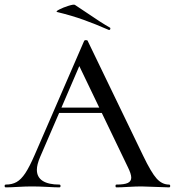

<svg xmlns="http://www.w3.org/2000/svg" viewBox="-25 -808 754 828"><path d="M704 0Q685 0 645 -2Q603 -4 585 -4Q562 -4 528 -2Q496 0 477 0Q473 0 473 -6Q473 -12 477 -12Q511 -12 526 -19Q541 -26 541 -42Q541 -58 526 -88L414 -321H230L148 -131Q134 -98 134 -76Q134 -44 159 -28Q184 -12 231 -12Q236 -12 236 -6Q236 0 231 0Q213 0 179 -2Q141 -4 113 -4Q86 -4 52 -2Q20 0 0 0Q-5 0 -5 -6Q-5 -12 0 -12Q27 -12 46.5 -23Q66 -34 84 -61Q102 -88 125 -141L338 -632Q340 -635 345 -635Q352 -635 353 -632L592 -137Q627 -64 650.5 -38Q674 -12 704 -12Q709 -12 709 -6Q709 0 704 0ZM403 -344 317 -523 240 -344ZM222 -756Q213 -758 230.5 -767Q248 -776 270.5 -783Q293 -790 298 -787Q314 -777 346 -755Q413 -709 449 -689Q451 -688 451 -685Q451 -682 449 -680Q447 -678 444 -679Q387 -704 335.5 -722.5Q284 -741 222 -756Z"/></svg>

Font: Cormorant Infant Medium
Style: Regular
Weight: 500
Designer: Christian Thalmann (Catharsis Fonts)
Version: Version 3.000